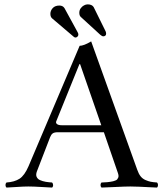

<svg xmlns="http://www.w3.org/2000/svg" viewBox="-20 -846 739 871"><path d="M208.5 -783.2Q208.5 -797.4 219 -809.1Q229.5 -820.8 249.5 -820.8Q265.1 -820.8 272.5 -809.1L332 -700.2Q335.9 -693.4 335.4 -689Q335.4 -685.1 333.3 -682.1Q331.1 -679.2 328.1 -677.5Q325.2 -675.8 322.8 -675.8Q317.9 -675.8 314.5 -679.2L215.8 -763.2Q208.5 -770 208.5 -783.2ZM339.8 -788.1Q339.8 -799.3 345.9 -808.1Q352.1 -816.9 360.8 -821.5Q369.6 -826.2 377.4 -826.2Q397 -826.2 404.8 -814L459 -704.1Q461.4 -699.2 461.4 -692.9Q461.4 -687.5 457.8 -684.3Q454.1 -681.2 448.7 -681.2Q442.9 -681.2 434.6 -688.5L346.7 -769Q339.8 -774.9 339.8 -788.1ZM260.7 -277.8H439.5L343.3 -555.2H340.3L235.4 -296.4Q231.9 -288.6 238.5 -283.2Q245.1 -277.8 260.7 -277.8ZM147.5 -68.8Q144.5 -61 144.3 -54.7Q144 -48.3 146.2 -43.7Q148.4 -39.1 152.1 -35.2Q155.8 -31.2 161.9 -28.8Q168 -26.4 173.8 -24.4Q179.7 -22.5 187.7 -21.2Q195.8 -20 202.1 -19.3Q208.5 -18.6 216.3 -18.1Q220.7 -13.7 220.9 -6.6Q221.2 0.5 216.3 4.9Q202.1 4.4 166.7 2.2Q131.3 0 108.4 0Q86.9 0 55.9 2.2Q24.9 4.4 9.3 4.9Q4.9 0.5 4.9 -6.6Q4.9 -13.7 9.3 -18.1Q45.9 -20.5 68.6 -35.2Q91.3 -49.8 109.4 -91.8L341.3 -638.2Q359.9 -638.2 393.6 -658.2L602.5 -76.2Q608.9 -57.6 617.9 -46.1Q627 -34.7 640.4 -29.1Q653.8 -23.4 663.8 -21.5Q673.8 -19.5 692.4 -18.1Q696.8 -13.7 696.8 -6.6Q696.8 0.5 692.4 4.9Q678.2 4.4 655.5 3.2Q632.8 2 611.1 1Q589.4 0 571.3 0Q548.8 0 500.7 2.4Q452.6 4.9 440.4 4.9Q436 0.5 436 -6.6Q436 -13.7 440.4 -18.1Q443.8 -18.1 450.2 -18.6Q460.9 -19 466.1 -19.5Q471.2 -20 480 -21.2Q488.8 -22.5 493.2 -23.7Q497.6 -24.9 503.4 -27.1Q509.3 -29.3 511.5 -32.2Q513.7 -35.2 515.9 -39.3Q518.1 -43.5 517.6 -49.3Q517.1 -55.2 514.6 -62L451.2 -246.1H242.7Q226.1 -246.1 219 -240.7Q211.9 -235.4 207.5 -224.1Z"/></svg>

Font: Linux Libertine Display
Style: Regular
Weight: 400
Designer: Philipp H. Poll
Foundry: Philipp H. Poll
Version: Version 5.0.9